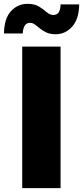

<svg xmlns="http://www.w3.org/2000/svg" viewBox="-79 -967 427 987"><path d="M232.4 -727.5V0H35.2V-727.5ZM207 -791Q179.2 -791 159.9 -799.8Q140.6 -808.6 126.7 -820.3Q112.8 -832 100.8 -840.8Q88.9 -849.6 75.2 -849.6Q40.5 -849.6 38.1 -794.9H-58.6Q-57.1 -872.1 -22.5 -909.7Q12.2 -947.3 62.5 -947.3Q99.1 -947.3 122.1 -932.9Q145 -918.5 161.4 -904.3Q177.7 -890.1 194.3 -890.1Q214.8 -890.1 223.4 -904.5Q231.9 -918.9 232.4 -944.3H328.1Q327.1 -869.1 292 -830.1Q256.8 -791 207 -791Z"/></svg>

Font: Inter Tight Black
Style: Regular
Weight: 900
Designer: Rasmus Andersson
Foundry: rsms
Version: Version 3.004; ttfautohint (v1.8.4.7-5d5b)